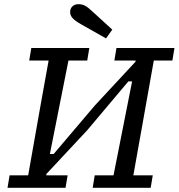

<svg xmlns="http://www.w3.org/2000/svg" viewBox="-20 -900 856 920"><path d="M528 -610 538 -670H816L806 -610H717L664 -312Q653 -249 641.5 -186Q630 -123 619 -60H712L702 0H424L434 -60H524L613 -510H595L398 -276L202 -66V-60H304L294 0H16L26 -60H115L168 -360Q179 -423 190.5 -485.5Q202 -548 213 -610H120L130 -670H408L398 -610H308L219 -162H237L434 -394L629 -604L630 -610ZM518 -758 488 -716Q458 -733 428 -750Q398 -767 368 -784Q341 -799 328.5 -812.5Q316 -826 316 -842Q316 -859 327 -869.5Q338 -880 356 -880Q374 -880 388.5 -872Q403 -864 424 -844Q447 -822 471 -801Q495 -780 518 -758Z"/></svg>

Font: Source Serif 4 Caption
Style: Italic
Weight: 400
Italic angle: -12°
Designer: Frank Grießhammer
Foundry: Adobe Systems Incorporated
Version: Version 4.004;hotconv 1.0.117;makeotfexe 2.5.65602